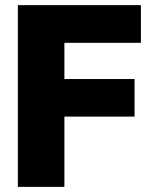

<svg xmlns="http://www.w3.org/2000/svg" viewBox="-20 -731 586 751"><path d="M231.9 -563.5V-421.9H506.3V-274.9H231.9V0H49.8V-710.9H231.9H531.2V-563.5Z"/></svg>

Font: Heebo Black
Style: Regular
Weight: 900
Designer: Oded Ezer
Foundry: Meir Sadan
Version: Version 2.001; ttfautohint (v1.5.14-ce02) -l 8 -r 50 -G 200 